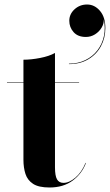

<svg xmlns="http://www.w3.org/2000/svg" viewBox="-20 -825 488 852"><path d="M200 7Q151.5 7 126.8 -9.2Q102 -25.5 93 -53.2Q84 -81 84 -116V-560Q118 -560 158 -567.8Q198 -575.5 224 -590V-82.5Q224 -45 233 -29.2Q242 -13.5 262 -13.5Q287 -13.5 314.8 -37Q342.5 -60.5 359.5 -102H361.5Q343.5 -54 302.2 -23.5Q261 7 200 7ZM11 -458V-460H331V-458ZM286 -540.5V-542.5Q326 -542.5 358.5 -558.2Q391 -574 412.2 -601.5Q433.5 -629 441.2 -665Q449 -701 440 -741.5H440.5Q442 -721 431 -702.5Q420 -684 401.5 -672.5Q383 -661 361 -661Q325.5 -661 306.5 -682.5Q287.5 -704 287.5 -733Q287.5 -762.5 310.8 -783.8Q334 -805 366.5 -805Q399.5 -805 423.5 -777Q447.5 -749 447.5 -700.5Q447.5 -656.5 428 -620.2Q408.5 -584 372.2 -562.2Q336 -540.5 286 -540.5Z"/></svg>

Font: Bodoni Moda 96pt
Style: Bold
Weight: 700
Version: Version 2.005